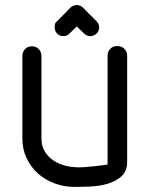

<svg xmlns="http://www.w3.org/2000/svg" viewBox="-20 -736 588 755"><path d="M257 -706Q262 -711 269 -713.5Q276 -716 282 -716Q296 -716 306 -706L359 -653Q370 -642 370 -628Q370 -614 359.5 -604Q349 -594 335 -594Q321 -594 311 -604L282 -632L253 -604Q244 -594 229 -594Q213 -594 204 -604.5Q195 -615 195 -628Q195 -635 196.5 -641.5Q198 -648 204 -652ZM403 -518Q403 -533 413.5 -544Q424 -555 441 -555Q458 -555 469 -544Q480 -533 480 -518V-99Q480 -62 457 -42Q434 -22 402 -13Q370 -4 334 -2.5Q298 -1 273 -1Q232 -1 194.5 -15Q157 -29 129 -54Q101 -79 84.5 -114Q68 -149 68 -192V-515Q68 -532 78.5 -543Q89 -554 106 -554Q122 -554 132.5 -543Q143 -532 143 -515V-192Q143 -162 156 -140.5Q169 -119 190 -105Q211 -91 237 -84.5Q263 -78 290 -78Q305 -78 321 -79.5Q337 -81 352.5 -82.5Q368 -84 381.5 -86Q395 -88 403 -89Z"/></svg>

Font: VDS Compensated
Style: Light
Weight: 300
Designer: artmaker
Foundry: artmaker
Version: Version 1.000 2012 initial release